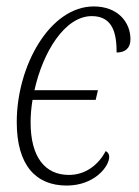

<svg xmlns="http://www.w3.org/2000/svg" viewBox="-20 -566 431 596"><path d="M187 10C273 10 319 -49 319 -79C319 -87 315 -94 308 -97C286 -55 246 -23 194 -23C120 -23 75 -78 75 -186C75 -209 77 -232 81 -256H277L284 -286H87C113 -404 181 -516 265 -516C333 -516 342 -457 342 -403C368 -403 385 -416 385 -444C385 -497 346 -546 271 -546C135 -546 32 -362 32 -187C32 -52 92 10 187 10Z"/></svg>

Font: Noto Serif Condensed ExtraLight
Style: Italic
Weight: 200
Width: 3
Italic angle: -12°
Designer: Monotype Design Team
Foundry: Monotype Imaging Inc.
Version: Version 2.013